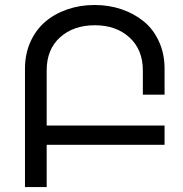

<svg xmlns="http://www.w3.org/2000/svg" viewBox="-20 -757 740 777"><path d="M81.1 0V-479Q81.1 -538.1 102.8 -586.9Q124.5 -635.7 162.6 -668.5Q200.7 -701.2 252.2 -719Q303.7 -736.8 362.8 -736.8Q420.9 -736.8 471.9 -719.5Q522.9 -702.1 562 -670.2Q601.1 -638.2 623.5 -588.6Q646 -539.1 646 -479V-374H558.1V-472.2Q558.1 -555.7 504.2 -605.2Q450.2 -654.8 363.8 -654.8Q277.8 -654.8 223.4 -606.2Q168.9 -557.6 168.9 -472.2V-249H646V-170.9H168.9V0Z"/></svg>

Font: Telcell.Market
Style: Regular
Weight: 400
Designer: Rasmus Andersson, Sedrak Mkrtchyan
Version: Version 3.019;git-0a5106e0b